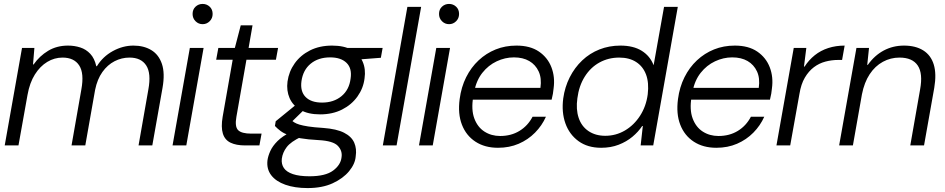

<svg xmlns="http://www.w3.org/2000/svg" viewBox="-20 -740 4807 977"><path d="M4 0 92 -496H155L148 -412H151Q181 -455 225 -481.5Q269 -508 326 -508Q359 -508 388.5 -498.5Q418 -489 439.5 -466Q461 -443 470 -403H473Q503 -452 554 -480Q605 -508 659 -508Q712 -508 750 -485Q788 -462 804 -414.5Q820 -367 807 -293L755 0H685L735 -285Q750 -367 724 -407Q698 -447 639 -447Q599 -447 563 -428.5Q527 -410 501 -373.5Q475 -337 464 -283L414 0H344L394 -285Q409 -367 383 -407Q357 -447 298 -447Q257 -447 220.5 -425Q184 -403 157.5 -361Q131 -319 120 -257L74 0Z M858 0 946 -496H1016L928 0ZM1011 -617Q990 -617 975 -632Q960 -647 960 -669Q960 -692 975 -706Q990 -720 1011 -720Q1032 -720 1047 -706Q1062 -692 1062 -669Q1062 -647 1047 -632Q1032 -617 1011 -617Z M1227 0Q1182 0 1153 -14Q1124 -28 1114 -60.5Q1104 -93 1113 -146L1164 -436H1080L1091 -496H1175L1205 -611H1265L1245 -496H1395L1384 -436H1234L1183 -146Q1174 -96 1191.5 -78Q1209 -60 1259 -60H1311L1300 0Z M1545 217Q1480 217 1432 200Q1384 183 1360 151.5Q1336 120 1341 76Q1344 54 1355.5 28.5Q1367 3 1392 -22Q1417 -47 1459 -68L1513 -44Q1460 -19 1439 8.5Q1418 36 1414 68Q1411 95 1424.5 115Q1438 135 1470.5 146Q1503 157 1555 157Q1636 157 1675 128Q1714 99 1718 60Q1723 27 1699 2Q1675 -23 1602 -27Q1546 -30 1508.5 -36.5Q1471 -43 1447 -52.5Q1423 -62 1407 -74Q1391 -86 1379 -99L1383 -123L1491 -211L1535 -189L1450 -106L1456 -134Q1467 -124 1477 -117.5Q1487 -111 1503.5 -106Q1520 -101 1548.5 -96.5Q1577 -92 1625 -89Q1693 -84 1731 -64.5Q1769 -45 1782.5 -14Q1796 17 1790 56Q1787 94 1756.5 131Q1726 168 1673 192.5Q1620 217 1545 217ZM1609 -158Q1548 -158 1509 -180.5Q1470 -203 1453.5 -241Q1437 -279 1443 -325Q1450 -376 1479.5 -417.5Q1509 -459 1557.5 -483.5Q1606 -508 1670 -508Q1731 -508 1770 -486Q1809 -464 1825.5 -426Q1842 -388 1835 -341Q1829 -291 1799 -249Q1769 -207 1720.5 -182.5Q1672 -158 1609 -158ZM1619 -218Q1678 -218 1717.5 -250.5Q1757 -283 1764 -340Q1772 -392 1743.5 -420Q1715 -448 1660 -448Q1600 -448 1561 -416Q1522 -384 1514 -327Q1507 -275 1535 -246.5Q1563 -218 1619 -218ZM1737 -432 1722 -496H1927L1918 -446Z M1928 0 2053 -705H2123L1998 0Z M2112 0 2200 -496H2270L2182 0ZM2265 -617Q2244 -617 2229 -632Q2214 -647 2214 -669Q2214 -692 2229 -706Q2244 -720 2265 -720Q2286 -720 2301 -706Q2316 -692 2316 -669Q2316 -647 2301 -632Q2286 -617 2265 -617Z M2514 12Q2447 12 2399.5 -19Q2352 -50 2330.5 -105.5Q2309 -161 2319 -236Q2327 -297 2352 -347Q2377 -397 2415.5 -433Q2454 -469 2502.5 -488.5Q2551 -508 2608 -508Q2678 -508 2722.5 -477.5Q2767 -447 2786 -397.5Q2805 -348 2797 -290Q2796 -278 2793.5 -263Q2791 -248 2787 -233H2372L2382 -293H2730Q2737 -342 2721 -376.5Q2705 -411 2673 -429.5Q2641 -448 2595 -448Q2550 -448 2507.5 -428Q2465 -408 2434.5 -369.5Q2404 -331 2393 -274L2388 -247Q2377 -182 2393.5 -137.5Q2410 -93 2445 -70.5Q2480 -48 2525 -48Q2581 -48 2623.5 -74Q2666 -100 2690 -146H2758Q2738 -101 2702.5 -65Q2667 -29 2619.5 -8.5Q2572 12 2514 12Z M3039 12Q2970 12 2923.5 -22Q2877 -56 2857 -112.5Q2837 -169 2846 -239Q2854 -297 2879 -346.5Q2904 -396 2942.5 -432.5Q2981 -469 3030.5 -488.5Q3080 -508 3137 -508Q3203 -508 3245.5 -481.5Q3288 -455 3306 -408L3359 -705H3429L3304 0H3240L3251 -99H3248Q3228 -69 3198 -44Q3168 -19 3128 -3.5Q3088 12 3039 12ZM3060 -49Q3114 -49 3160 -76Q3206 -103 3237 -151Q3268 -199 3276 -260Q3283 -319 3267.5 -360.5Q3252 -402 3217 -424.5Q3182 -447 3131 -447Q3076 -447 3030.5 -422Q2985 -397 2955.5 -350Q2926 -303 2918 -240Q2910 -184 2924.5 -140.5Q2939 -97 2974.5 -73Q3010 -49 3060 -49Z M3625 12Q3558 12 3510.5 -19Q3463 -50 3441.5 -105.5Q3420 -161 3430 -236Q3438 -297 3463 -347Q3488 -397 3526.5 -433Q3565 -469 3613.5 -488.5Q3662 -508 3719 -508Q3789 -508 3833.5 -477.5Q3878 -447 3897 -397.5Q3916 -348 3908 -290Q3907 -278 3904.5 -263Q3902 -248 3898 -233H3483L3493 -293H3841Q3848 -342 3832 -376.5Q3816 -411 3784 -429.5Q3752 -448 3706 -448Q3661 -448 3618.5 -428Q3576 -408 3545.5 -369.5Q3515 -331 3504 -274L3499 -247Q3488 -182 3504.5 -137.5Q3521 -93 3556 -70.5Q3591 -48 3636 -48Q3692 -48 3734.5 -74Q3777 -100 3801 -146H3869Q3849 -101 3813.5 -65Q3778 -29 3730.5 -8.5Q3683 12 3625 12Z M3931 0 4019 -496H4083L4071 -401H4074Q4096 -435 4126 -459Q4156 -483 4194.5 -495.5Q4233 -508 4278 -508L4265 -435H4246Q4212 -435 4180 -426.5Q4148 -418 4121.5 -398Q4095 -378 4075.5 -345Q4056 -312 4048 -262L4001 0Z M4250 0 4338 -496H4402L4393 -410H4396Q4430 -458 4477 -483Q4524 -508 4580 -508Q4639 -508 4678 -483.5Q4717 -459 4731.5 -411.5Q4746 -364 4734 -293L4682 0H4612L4662 -285Q4677 -366 4650 -406.5Q4623 -447 4557 -447Q4512 -447 4472.5 -425.5Q4433 -404 4405.5 -362.5Q4378 -321 4366 -260L4320 0Z"/></svg>

Font: DM Sans 36pt Light
Style: Italic
Weight: 300
Italic angle: -10°
Designer: Colophon Foundry, Jonny Pinhorn
Foundry: Colophon Foundry
Version: Version 4.004;gftools[0.9.30]